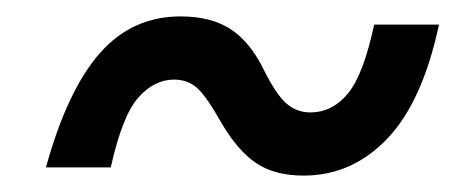

<svg xmlns="http://www.w3.org/2000/svg" viewBox="-20 -450 562 234"><path d="M350 -236Q315 -236 292.5 -251Q270 -266 250 -300Q232 -332 220.5 -342.5Q209 -353 192 -353Q168 -353 148.5 -331Q129 -309 115 -246H36Q62 -340 101.5 -385Q141 -430 200 -430Q237 -430 261 -414.5Q285 -399 302 -364Q317 -334 329.5 -323.5Q342 -313 358 -313Q385 -313 404 -336Q423 -359 436 -420H515Q495 -326 452 -281Q409 -236 350 -236Z"/></svg>

Font: Geist Regular
Style: Italic
Weight: 400
Italic angle: -12°
Designer: Basement.studio, Andrés Briganti, Mateo Zaragoza
Foundry: Basement.studio, Vercel, Andrés Briganti, Guido Ferreyra, Mateo Zaragoza
Version: Version 1.500; ttfautohint (v1.8.4.7-5d5b)